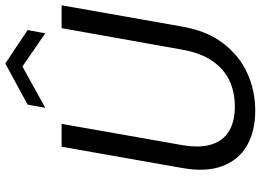

<svg xmlns="http://www.w3.org/2000/svg" viewBox="-146 -800 959 706"><g transform="rotate(-90 333.0 -447.5)"><path d="M279 12Q203 12 150 -18.5Q97 -49 74.5 -109.5Q52 -170 68 -258L146 -700H230L152 -257Q141 -193 154 -150Q167 -107 202.5 -85Q238 -63 294 -63Q347 -63 389.5 -83Q432 -103 461.5 -146Q491 -189 503 -257L582 -700H666L588 -258Q572 -165 526 -105.5Q480 -46 416 -17Q352 12 279 12ZM289 -760 301 -825 452 -907 575 -825 563 -760 441 -844Z"/></g></svg>

Font: DM Sans 12pt
Style: Italic
Weight: 400
Italic angle: -10°
Version: Version 4.004;gftools[0.9.30]